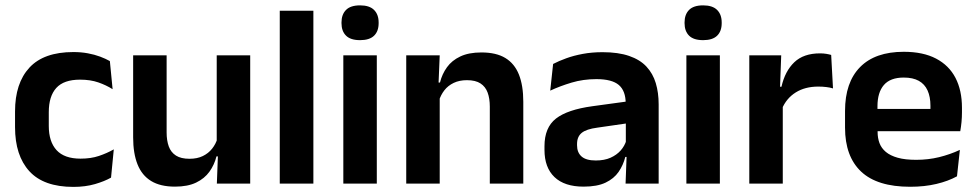

<svg xmlns="http://www.w3.org/2000/svg" viewBox="-20 -702 3732 734"><path d="M260.5 12.5Q147 12.5 92.2 -47.5Q37.5 -107.5 37.5 -216V-276Q37.5 -384 92.5 -443.5Q147.5 -503 260.5 -503Q290 -503 315.8 -498.2Q341.5 -493.5 362.8 -485.5Q384 -477.5 400 -468.5L410.5 -361Q386 -376.5 355.8 -387Q325.5 -397.5 286 -397.5Q224 -397.5 195.2 -365.8Q166.5 -334 166.5 -273.5V-220.5Q166.5 -160.5 196.2 -128Q226 -95.5 288 -95.5Q327.5 -95.5 358 -105.8Q388.5 -116 415 -131L404.5 -23Q380 -9 343 1.8Q306 12.5 260.5 12.5Z M617 -490.5V-195.5Q617 -165 625.2 -142.2Q633.5 -119.5 652.8 -107.2Q672 -95 704.5 -95Q734 -95 755.5 -105.5Q777 -116 791 -133.8Q805 -151.5 811.5 -173.5L831.5 -104H807.5Q799.5 -72 780.8 -45.8Q762 -19.5 729.8 -4Q697.5 11.5 649 11.5Q593 11.5 557.8 -10Q522.5 -31.5 505.8 -73.5Q489 -115.5 489 -177V-490.5ZM936.5 -490.5V0H809L813.5 -119L808.5 -129.5V-490.5Z M1049.5 0V-661H1178V0Z M1292.5 0V-490.5H1420.5V0ZM1356.5 -548.5Q1320 -548.5 1302.8 -565.8Q1285.5 -583 1285.5 -613.5V-616Q1285.5 -646.5 1302.8 -664Q1320 -681.5 1356.5 -681.5Q1392.5 -681.5 1410 -664Q1427.5 -646.5 1427.5 -616V-613.5Q1427.5 -582.5 1410 -565.5Q1392.5 -548.5 1356.5 -548.5Z M1852.5 0V-294.5Q1852.5 -325.5 1844.2 -348Q1836 -370.5 1817 -383Q1798 -395.5 1765 -395.5Q1736 -395.5 1714.2 -385Q1692.5 -374.5 1678.8 -356.8Q1665 -339 1658 -316.5L1638 -386.5H1662Q1670 -419 1688.8 -445Q1707.5 -471 1739.8 -486.2Q1772 -501.5 1820.5 -501.5Q1877 -501.5 1912 -480.2Q1947 -459 1963.8 -417Q1980.5 -375 1980.5 -313V0ZM1533 0V-490.5H1661L1656 -371L1661 -360.5V0Z M2371.5 0 2376 -120 2372.5 -131V-284.5L2372 -306.5Q2372 -354.5 2345.8 -377Q2319.5 -399.5 2260 -399.5Q2209.5 -399.5 2165.2 -386.2Q2121 -373 2083.5 -355.5L2094.5 -457.5Q2116.5 -469 2144.8 -479.2Q2173 -489.5 2208 -496Q2243 -502.5 2283.5 -502.5Q2343.5 -502.5 2385 -488.2Q2426.5 -474 2451.2 -447.5Q2476 -421 2487 -384.2Q2498 -347.5 2498 -303V0ZM2211 11.5Q2138 11.5 2099.8 -25Q2061.5 -61.5 2061.5 -129V-143Q2061.5 -214.5 2105.5 -248.8Q2149.5 -283 2245 -296L2384 -315L2391.5 -232.5L2263.5 -214Q2221.5 -208.5 2203.8 -194Q2186 -179.5 2186 -151.5V-146.5Q2186 -119 2203.2 -103.8Q2220.5 -88.5 2257.5 -88.5Q2290.5 -88.5 2314 -99Q2337.5 -109.5 2352.8 -126.8Q2368 -144 2374.5 -165.5L2392.5 -102H2370.5Q2362.5 -70.5 2344.8 -44.8Q2327 -19 2295 -3.8Q2263 11.5 2211 11.5Z M2604 0V-490.5H2732V0ZM2668 -548.5Q2631.5 -548.5 2614.2 -565.8Q2597 -583 2597 -613.5V-616Q2597 -646.5 2614.2 -664Q2631.5 -681.5 2668 -681.5Q2704 -681.5 2721.5 -664Q2739 -646.5 2739 -616V-613.5Q2739 -582.5 2721.5 -565.5Q2704 -548.5 2668 -548.5Z M2969 -285 2936.5 -370.5H2967.5Q2981 -430 3016.5 -464Q3052 -498 3115 -498Q3128 -498 3138.5 -496.2Q3149 -494.5 3157.5 -492L3164.5 -364Q3153.5 -367.5 3139 -369.2Q3124.5 -371 3108.5 -371Q3057.5 -371 3021.8 -348.5Q2986 -326 2969 -285ZM2844.5 0V-490.5H2966.5L2961 -340L2972.5 -335.5V0Z M3459.5 12Q3333.5 12 3272 -46Q3210.5 -104 3210.5 -214V-278Q3210.5 -387 3268 -445.5Q3325.5 -504 3435 -504Q3509 -504 3558.5 -478Q3608 -452 3632.8 -404.2Q3657.5 -356.5 3657.5 -290V-272.5Q3657.5 -254.5 3655.8 -235.8Q3654 -217 3651 -200.5H3535Q3536.5 -228 3536.8 -252.8Q3537 -277.5 3537 -297.5Q3537 -332 3526 -356.2Q3515 -380.5 3492.5 -393Q3470 -405.5 3435 -405.5Q3383.5 -405.5 3359 -377Q3334.5 -348.5 3334.5 -296V-250.5L3335 -236V-197.5Q3335 -174.5 3342.2 -155Q3349.5 -135.5 3366.5 -121.2Q3383.5 -107 3411.8 -99Q3440 -91 3482.5 -91Q3528.5 -91 3570.2 -101.2Q3612 -111.5 3649.5 -129L3638.5 -28Q3605 -9.5 3559.8 1.2Q3514.5 12 3459.5 12ZM3278.5 -200.5V-285.5H3625V-200.5Z"/></svg>

Font: Anek Odia SemiBold
Style: Regular
Weight: 600
Version: Version 1.003